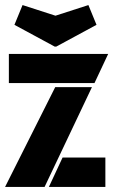

<svg xmlns="http://www.w3.org/2000/svg" viewBox="-23 -738 448 758"><path d="M358 -640 199 -554H193L34 -640L66 -718L196 -676L326 -718ZM170 0 224 -116H393V0ZM12 -410V-525H404L350 -410ZM340 -394 153 0H-3L195 -394Z"/></svg>

Font: BroshK
Style: Medium
Weight: 500
Designer: gluk
Foundry: gluk
Version: Version 0.60